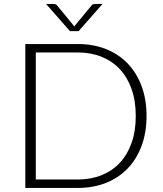

<svg xmlns="http://www.w3.org/2000/svg" viewBox="-20 -924 800 944"><path d="M700.5 -354Q700.5 -272 676 -206.5Q651.5 -141 607 -95Q562.5 -49 500.2 -24.5Q438 0 363 0H104.5V-707.5H363Q438 -707.5 500.2 -683Q562.5 -658.5 607 -612.5Q651.5 -566.5 676 -501Q700.5 -435.5 700.5 -354ZM647.5 -354Q647.5 -428 627 -486Q606.5 -544 569 -584Q531.5 -624 479 -645Q426.5 -666 363 -666H156V-41.5H363Q426.5 -41.5 479 -62.5Q531.5 -83.5 569 -123.5Q606.5 -163.5 627 -221.5Q647.5 -279.5 647.5 -354ZM484 -904.5 366.5 -771H324L206.5 -904.5H242Q246 -904.5 251.5 -903.5Q257 -902.5 261 -897L341.5 -799L345.5 -793.5Q346.5 -796 349 -799L430 -897Q434 -902.5 439.2 -903.5Q444.5 -904.5 448.5 -904.5Z"/></svg>

Font: LatoLatin Light
Style: Regular
Weight: 300
Designer: Lukasz Dziedzic with Adam Twardoch and Botio Nikoltchev
Foundry: tyPoland Lukasz Dziedzic
Version: Version 2.015; 2015-08-06; http://www.latofonts.com/